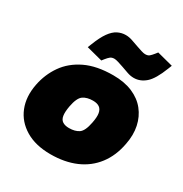

<svg xmlns="http://www.w3.org/2000/svg" viewBox="-178 -901 998 1046"><g transform="rotate(30 321.0 -378.0)"><path d="M285 9Q191 9 127.5 -29Q64 -67 38 -132Q12 -197 28 -279Q42 -351 82.5 -409Q123 -467 193.5 -501Q264 -535 368 -535Q438 -535 489.5 -513Q541 -491 572.5 -451.5Q604 -412 615 -360Q626 -308 614 -247Q599 -165 555 -107.5Q511 -50 442.5 -20.5Q374 9 285 9ZM301 -165Q339 -165 362.5 -181Q386 -197 397 -254Q405 -293 401 -316Q397 -339 382 -349.5Q367 -360 341 -360Q303 -360 279.5 -343.5Q256 -327 245 -269Q238 -231 241.5 -208Q245 -185 260.5 -175Q276 -165 301 -165ZM270 -572 170 -598 179 -621Q200 -675 221.5 -705Q243 -735 267 -747Q291 -759 317 -759Q338 -759 359.5 -751.5Q381 -744 401 -737Q418 -731 434 -726Q450 -721 459 -721Q476 -721 485 -728.5Q494 -736 506 -751L517 -765L617 -739L608 -716Q577 -636 543.5 -607Q510 -578 470 -578Q449 -578 428 -585.5Q407 -593 387 -600Q370 -606 353.5 -611Q337 -616 328 -616Q312 -616 302.5 -608.5Q293 -601 281 -586Z"/></g></svg>

Font: REM Black
Style: Italic
Weight: 900
Italic angle: -11°
Designer: Octavio Pardo
Foundry: Ashler Design
Version: Version 1.005;gftools[0.9.28]